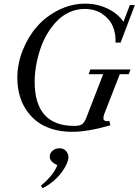

<svg xmlns="http://www.w3.org/2000/svg" viewBox="-20 -696 746 1033"><path d="M367.2 13.2Q307.6 13.2 258.5 -2.4Q209.5 -18.1 175.5 -45.2Q141.6 -72.3 118.2 -109.1Q94.7 -146 84 -188.2Q73.2 -230.5 73.2 -276.9Q73.2 -352.5 102.1 -425.3Q130.9 -498 179.2 -553.2Q227.5 -608.4 295.9 -642.3Q364.3 -676.3 439 -676.3Q502.4 -676.3 557.4 -650.4Q612.3 -624.5 644.5 -579.1L678.7 -668.9H705.6L628.9 -466.8H601.6Q604 -514.2 586.7 -554.7Q569.3 -595.2 529.8 -621.6Q490.2 -647.9 435.5 -647.9Q392.6 -647.9 354.2 -630.6Q315.9 -613.3 286.9 -583.5Q257.8 -553.7 234.6 -514.9Q211.4 -476.1 196.8 -432.1Q182.1 -388.2 174.3 -343.5Q166.5 -298.8 166.5 -256.3Q166.5 -18.6 379.9 -18.6Q409.7 -18.6 422.1 -28.1Q434.6 -37.6 444.3 -62.5L535.2 -296.9H457.5L465.8 -322.3H682.1L672.9 -296.9H624.5L540 -80.1Q536.6 -68.8 536.4 -59.8Q536.1 -50.8 544.2 -46.4Q552.2 -42 567.9 -45.9L574.2 -22Q453.1 13.2 367.2 13.2ZM208.5 316.4 200.2 302.7Q267.1 248.5 288.6 192.4Q247.6 173.8 247.6 147.5Q247.6 127.9 262.9 114.7Q278.3 101.6 299.8 101.6Q321.3 101.6 334.7 115.7Q348.1 129.9 348.1 149.4Q348.1 177.7 318.8 221.2Q300.3 249.5 269.3 276.4Q238.3 303.2 208.5 316.4Z"/></svg>

Font: Elstob 14pt
Style: Italic
Weight: 400
Italic angle: -20°
Designer: Peter S. Baker
Version: Version 1.015